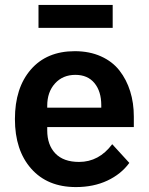

<svg xmlns="http://www.w3.org/2000/svg" viewBox="-20 -740 598 772"><path d="M134.8 -627.9V-720.2H433.1V-627.9ZM285.2 12.2Q170.9 12.2 105.5 -61.8Q40 -135.7 40 -261.2Q40 -386.7 104 -460.4Q168 -534.2 280.8 -534.2Q339.8 -534.2 386 -513.4Q432.1 -492.7 460.4 -456.3Q488.8 -419.9 503.4 -373Q518.1 -326.2 518.1 -271V-229H169.9V-215.8Q169.9 -157.2 202.6 -123Q235.4 -88.9 297.9 -88.9Q377.9 -88.9 431.2 -160.2L500 -85Q466.8 -39.6 411.4 -13.7Q356 12.2 285.2 12.2ZM169.9 -307.1H387.2V-316.9Q387.2 -372.6 359.9 -405.8Q332.5 -439 283.2 -439Q232.4 -439 201.2 -404.5Q169.9 -370.1 169.9 -314.9Z"/></svg>

Font: Anuphan SemiBold
Style: Bold
Weight: 600
Designer: Mike Abbink, Paul van der Laan, Pieter van Rosmalen, Mint Tantisuwanna
Foundry: Bold Monday; Cadson Demak
Version: Version 3.002;hotconv 1.0.109;makeotfexe 2.5.65596